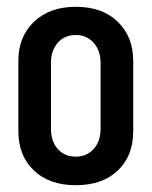

<svg xmlns="http://www.w3.org/2000/svg" viewBox="-20 -537 446 565"><path d="M34 -151V-358Q34 -429 80 -473Q126 -517 203 -517Q281 -517 326.5 -473Q372 -429 372 -358V-151Q372 -78 326.5 -35Q281 8 203 8Q125 8 79.5 -35.5Q34 -79 34 -151ZM203 -76Q235 -76 255.5 -98.5Q276 -121 276 -158V-352Q276 -388 255.5 -411Q235 -434 203 -434Q170 -434 150 -411Q130 -388 130 -352V-158Q130 -121 150 -98.5Q170 -76 203 -76Z"/></svg>

Font: Barlow Condensed Medium
Style: Regular
Weight: 500
Width: 3
Designer: Jeremy Tribby
Foundry: Tribby Type
Version: Version 1.422;hotconv 1.0.109;makeotfexe 2.5.65596